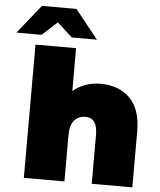

<svg xmlns="http://www.w3.org/2000/svg" viewBox="-123 -1012 887 1065"><g transform="rotate(5 320.5 -479.5)"><path d="M592.5 -496C551.5 -536.7 497.3 -557 430 -557C369.3 -557 318 -539 276 -503V-742H50V0H276V-257C276 -295 283.8 -322.8 299.5 -340.5C315.2 -358.2 335.7 -367 361 -367C405.7 -367 428 -335.7 428 -273V0H654V-312C654 -394 633.5 -455.3 592.5 -496ZM247 -799H387L259 -959H67L-61 -799H79L163 -876Z"/></g></svg>

Font: Montserrat Custom Black
Style: Regular
Weight: 900
Designer: Julieta Ulanovsky
Foundry: Julieta Ulanovsky
Version: Version 7.200